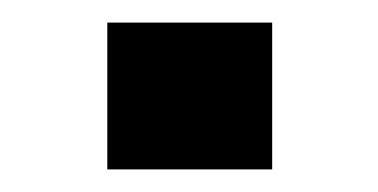

<svg xmlns="http://www.w3.org/2000/svg" viewBox="-20 -385 335 170"><path d="M75 -235V-365H221V-235Z"/></svg>

Font: Saira Expanded SemiBold
Style: Regular
Weight: 600
Width: 7
Designer: Hector Gatti with collaboration of the Omnibus-Type team
Foundry: Omnibus-Type
Version: Version 1.100; ttfautohint (v1.8.3)